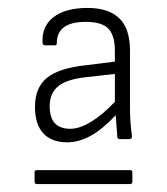

<svg xmlns="http://www.w3.org/2000/svg" viewBox="-20 -687 419 483"><path d="M149 -329Q110 -329 89 -351.5Q68 -374 68 -418Q68 -467 98.5 -491.5Q129 -516 197 -523L269 -532V-559Q269 -598 252.5 -615Q236 -632 196 -632Q123 -632 123 -579Q123 -573 118 -573H93Q87 -573 87 -581Q85 -620 113.5 -643Q142 -666 196 -667Q251 -668 279 -642Q307 -616 307 -560V-415Q307 -394 308.5 -376.5Q310 -359 312 -344Q312 -337 305 -337H282Q278 -337 276.5 -339Q275 -341 275 -344Q274 -357 273 -371Q272 -385 271 -397Q237 -361 207.5 -345Q178 -329 149 -329ZM73 -224Q67 -224 67 -230V-254Q67 -259 73 -259H307Q313 -259 313 -254V-230Q313 -224 307 -224ZM157 -363Q180 -363 209 -380.5Q238 -398 269 -431V-501L198 -493Q149 -488 127 -470.5Q105 -453 105 -420Q105 -391 118 -377Q131 -363 157 -363Z"/></svg>

Font: Sofia Sans ExtraLight
Style: Regular
Weight: 250
Version: Version 4.100-B